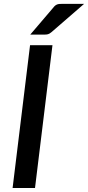

<svg xmlns="http://www.w3.org/2000/svg" viewBox="-20 -948 444 968"><path d="M156.5 0H43.5L131.5 -720H244.5ZM404 -928.5 239 -785.5Q229.5 -777.5 222 -775.5Q214.5 -773.5 203 -773.5H132.5L249 -910Q254 -916.5 258.5 -920Q263 -923.5 268 -925.5Q273 -927.5 279.2 -928Q285.5 -928.5 294 -928.5Z"/></svg>

Font: Lato SemiBold
Style: Italic
Weight: 600
Italic angle: -7°
Designer: Lukasz Dziedzic with Adam Twardoch and Botio Nikoltchev
Foundry: tyPoland Lukasz Dziedzic
Version: Version 2.015; 2015-08-06; http://www.latofonts.com/